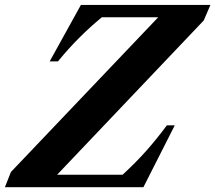

<svg xmlns="http://www.w3.org/2000/svg" viewBox="-52 -782 898 802"><path d="M-31.5 0 -6.5 -63.5 609 -710H373.5Q325 -670 280 -625.2Q235 -580.5 190 -525.5H155.5L286 -761.5H827L799 -696.5L186.5 -52H460Q518.5 -106 562 -155.5Q605.5 -205 645 -258.5H678L547 0Z"/></svg>

Font: Libre Caslon Text
Style: Italic
Weight: 400
Italic angle: -22.583°
Designer: Pablo Impallari, Rodrigo Fuenzalida, Katja Schimmel
Foundry: Pablo Impallari, Rodrigo Fuenzalida
Version: Version 2.000